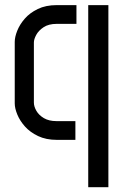

<svg xmlns="http://www.w3.org/2000/svg" viewBox="-20 -558 493 766"><path d="M206.6 0Q163.8 0 131.9 -15.2Q100 -30.4 79.6 -53.3Q59.2 -76.2 49 -101.2Q38.8 -126.2 38.8 -145.4V-391Q38.8 -410.2 48.7 -435.2Q58.6 -460.2 78.7 -483.4Q98.8 -506.6 130.7 -522.1Q162.6 -537.6 206.6 -537.6H285V-462.8H206.6Q174 -462.8 153.9 -449.4Q133.8 -436 124.5 -418.7Q115.2 -401.4 115.2 -388.4V-148.6Q115.2 -133.2 125.1 -115.9Q135 -98.6 155.1 -86.7Q175.2 -74.8 205.4 -74.8H280.8V0ZM332 188.8V-537.6H412.4V188.8Z"/></svg>

Font: Stick No Bills ExtraLight
Style: Regular
Weight: 200
Designer: Kosala Senevirathne, Siva Puranthara, Lasantha Premarathna, Tharique Azeez
Foundry: mooniak
Version: Version 2.000